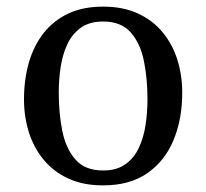

<svg xmlns="http://www.w3.org/2000/svg" viewBox="-20 -550 623 580"><path d="M157.5 -270Q157.5 -309 163.2 -347.2Q169 -385.5 183.5 -416.5Q198 -447.5 224.2 -466.2Q250.5 -485 291.5 -485Q346 -485 375 -452Q404 -419 414.8 -365.5Q425.5 -312 425.5 -250Q425.5 -211 419.8 -172.8Q414 -134.5 399.5 -103.5Q385 -72.5 358.8 -53.8Q332.5 -35 291.5 -35Q237 -35 208 -68Q179 -101 168.2 -154.5Q157.5 -208 157.5 -270ZM52.5 -250Q52.5 -197.5 67.2 -150.5Q82 -103.5 111.8 -67.5Q141.5 -31.5 186.2 -10.8Q231 10 291.5 10Q372 10 425 -26.8Q478 -63.5 504.2 -126.8Q530.5 -190 530.5 -270Q530.5 -322.5 515.8 -369.5Q501 -416.5 471.2 -452.5Q441.5 -488.5 396.8 -509.2Q352 -530 291.5 -530Q231 -530 186.2 -509Q141.5 -488 111.8 -450Q82 -412 67.2 -361Q52.5 -310 52.5 -250Z"/></svg>

Font: Besley
Style: Regular
Weight: 400
Designer: Owen Earl
Foundry: indestructible type*
Version: Version 4.000